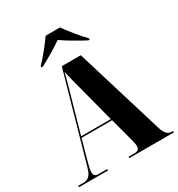

<svg xmlns="http://www.w3.org/2000/svg" viewBox="-213 -1070 1123 1209"><g transform="rotate(-30 348.0 -465.5)"><path d="M178 -781V-771H188C234 -795 308 -838 353 -870C398 -838 473 -795 519 -771H529V-781C490 -819 437 -886 405 -931H301C269 -886 217 -819 178 -781ZM6 0H217V-10H154C130 -10 120 -20 120 -43C120 -59 125 -81 133 -109L175 -261H397L442 -93C447 -75 451 -58 451 -43C451 -23 443 -10 415 -10H372V0H696V-10H689C659 -10 641 -26 626 -74L431 -714H293L114 -81C98 -25 78 -10 41 -10H6ZM178 -271 256 -548C268 -588 279 -629 290 -674C300 -627 313 -581 322 -546L394 -271Z"/></g></svg>

Font: Noto Serif Display Condensed Black
Style: Regular
Weight: 900
Width: 3
Designer: Monotype Design Team
Foundry: Monotype Imaging Inc.
Version: Version 2.009